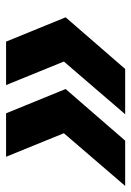

<svg xmlns="http://www.w3.org/2000/svg" viewBox="80 -581 432 632"><g transform="rotate(90 296.0 -265.0)"><path d="M356 -461 154 -226 157 -322 260 -69H117L37 -265L207 -461ZM592 -461 390 -226 393 -322 496 -69H353L273 -265L443 -461Z"/></g></svg>

Font: Kantumruy Pro
Style: Bold Italic
Weight: 700
Italic angle: -13°
Version: Version 1.002